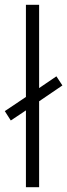

<svg xmlns="http://www.w3.org/2000/svg" viewBox="-26 -780 280 800"><path d="M82 0V-320L19 -278L-6 -317L82 -376V-760H137V-413L209 -462L234 -424L137 -358V0Z"/></svg>

Font: Noto Sans Gurmukhi SemiCondensed Light
Style: Regular
Weight: 300
Width: 4
Designer: Jelle Bosma - Monotype Design Team
Foundry: Monotype Imaging Inc.
Version: Version 2.004; ttfautohint (v1.8.4.7-5d5b)